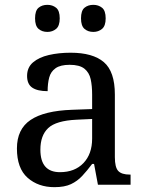

<svg xmlns="http://www.w3.org/2000/svg" viewBox="-20 -764 603 794"><path d="M205 10Q138 10 94 -29Q50 -68 50 -150Q50 -230 106.5 -268Q163 -306 278 -310L361 -313V-373Q361 -409 355 -436.5Q349 -464 329 -480Q309 -496 268 -496Q230 -496 210 -482Q190 -468 183.5 -443.5Q177 -419 177 -387Q135 -387 113.5 -401.5Q92 -416 92 -450Q92 -485 116.5 -506Q141 -527 182 -536.5Q223 -546 272 -546Q364 -546 409.5 -507Q455 -468 455 -373V-114Q455 -72 469 -57Q483 -42 517 -42H520V0H385L369 -86H361Q340 -58 320 -36.5Q300 -15 273.5 -2.5Q247 10 205 10ZM228 -52Q289 -52 325 -89.5Q361 -127 361 -191V-272L297 -269Q212 -265 179.5 -234.5Q147 -204 147 -145Q147 -52 228 -52ZM366 -632Q344 -632 329.5 -644.5Q315 -657 315 -688Q315 -720 329.5 -732Q344 -744 366 -744Q387 -744 402 -732Q417 -720 417 -688Q417 -657 402 -644.5Q387 -632 366 -632ZM176 -632Q154 -632 139.5 -644.5Q125 -657 125 -688Q125 -720 139.5 -732Q154 -744 176 -744Q197 -744 212 -732Q227 -720 227 -688Q227 -657 212 -644.5Q197 -632 176 -632Z"/></svg>

Font: Noto Serif Old Uyghur
Style: Regular
Weight: 400
Designer: Lewis McGuffie
Foundry: Google LLC
Version: Version 1.003; ttfautohint (v1.8.4.7-5d5b)